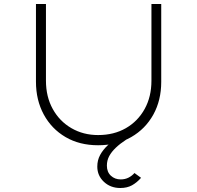

<svg xmlns="http://www.w3.org/2000/svg" viewBox="-20 -720 988 961"><path d="M582 221Q533 221 500 190Q467 159 467 114Q467 82 481 56Q495 30 519.5 7Q544 -16 576.5 -38Q609 -60 647 -83L669 -59Q638 -38 609.5 -19.5Q581 -1 559.5 19.5Q538 40 526.5 61.5Q515 83 515 109Q515 141 535 159.5Q555 178 584 178Q606 178 623.5 169Q641 160 653 146L686 170Q665 194 640.5 207.5Q616 221 582 221ZM471 7Q378 7 308 -34Q238 -75 199 -147Q160 -219 160 -311V-700H210V-316Q210 -236 244 -174.5Q278 -113 337.5 -78.5Q397 -44 471 -44Q550 -44 610 -78.5Q670 -113 704 -174.5Q738 -236 738 -316V-700H787V-310Q787 -218 747.5 -146.5Q708 -75 637 -34Q566 7 471 7Z"/></svg>

Font: Lexend Mega ExtraLight
Style: Regular
Weight: 250
Version: Version 1.007